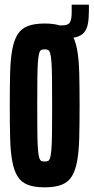

<svg xmlns="http://www.w3.org/2000/svg" viewBox="-20 -797 402 825"><path d="M179 -631V-688H248Q273 -688 280.5 -701Q288 -714 288 -744V-777H362V-751Q362 -717 357.5 -694Q353 -671 341 -657Q329 -643 305 -637Q281 -631 241 -631ZM172 8Q128 8 99.5 -3Q71 -14 55.5 -39Q40 -64 32.5 -105Q25 -146 23.5 -205Q22 -264 22 -344Q22 -424 23.5 -483Q25 -542 32.5 -583Q40 -624 55.5 -649Q71 -674 99.5 -685Q128 -696 172 -696Q216 -696 244.5 -685Q273 -674 288.5 -649Q304 -624 311.5 -583Q319 -542 320.5 -483Q322 -424 322 -344Q322 -264 320.5 -205Q319 -146 311.5 -105Q304 -64 288.5 -39Q273 -14 244.5 -3Q216 8 172 8ZM172 -103Q181 -103 186.5 -105.5Q192 -108 195.5 -119.5Q199 -131 201 -156.5Q203 -182 203.5 -227.5Q204 -273 204 -344Q204 -415 203.5 -460.5Q203 -506 201 -531.5Q199 -557 195.5 -568.5Q192 -580 186.5 -582.5Q181 -585 172 -585Q163 -585 157.5 -582.5Q152 -580 148.5 -568.5Q145 -557 143 -531.5Q141 -506 140.5 -460.5Q140 -415 140 -344Q140 -273 140.5 -227.5Q141 -182 143 -156.5Q145 -131 148.5 -119.5Q152 -108 157.5 -105.5Q163 -103 172 -103Z"/></svg>

Font: Saira UltraCondensed ExtraBold
Style: Regular
Weight: 800
Width: 1
Designer: Hector Gatti with collaboration of the Omnibus-Type team
Foundry: Omnibus-Type
Version: Version 1.101